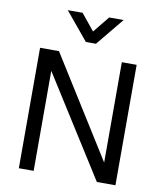

<svg xmlns="http://www.w3.org/2000/svg" viewBox="-100 -1029 941 1110"><g transform="rotate(10 370.5 -474.5)"><path d="M87 0V-707H198L567 -118V-707H654V0H545L174 -587V0ZM342 -786 207 -949H294L372 -853L450 -949H535L401 -786Z"/></g></svg>

Font: Onest
Style: Regular
Weight: 400
Designer: Dmitri Voloshin, Andrey Kudryavtsev
Foundry: Dmitri Voloshin, Andrey Kudryavtsev
Version: Version 1.000;gftools[0.9.33]